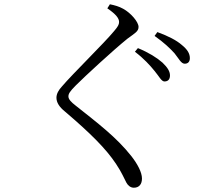

<svg xmlns="http://www.w3.org/2000/svg" viewBox="-20 -813 1040 898"><path d="M749 -432C766 -432 775 -442 775 -460C775 -479 764 -497 740 -520C714 -543 676 -567 625 -588L611 -571C653 -539 682 -507 703 -481C724 -456 735 -432 749 -432ZM844 -515C859 -515 868 -524 868 -541C868 -563 856 -582 830 -603C806 -624 768 -644 716 -663L703 -645C748 -613 773 -589 796 -564C817 -538 827 -515 844 -515ZM537 -710C537 -698 531 -688 514 -668C468 -612 320 -468 270 -409C254 -392 244 -374 244 -356C244 -334 257 -313 283 -292C404 -189 476 -117 523 -46C551 -4 560 21 571 41C578 54 590 65 606 65C631 65 644 48 644 22C644 -7 623 -46 595 -82C524 -172 437 -237 334 -319C312 -336 300 -349 300 -362C300 -374 306 -385 335 -414C377 -456 509 -578 576 -632C611 -658 628 -666 628 -687C628 -711 591 -753 556 -772C536 -783 518 -788 494 -793L482 -774C523 -746 537 -727 537 -710Z"/></svg>

Font: Source Han Serif K
Style: Regular
Weight: 400
Designer: Ryoko NISHIZUKA 西塚涼子 (kana & ideographs); Frank Grießhammer (Latin, Greek & Cyrillic); Wenlong ZHANG 张文龙 (bopomofo); San
Foundry: Adobe Systems Incorporated
Version: Version 1.001;PS 1.001;hotconv 16.6.54;makeotf.lib2.5.65590